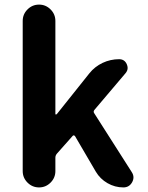

<svg xmlns="http://www.w3.org/2000/svg" viewBox="-20 -818 644 838"><path d="M79.1 -71.3V-726.6Q79.1 -755.9 100.1 -776.9Q121.1 -797.9 150.4 -797.9Q179.7 -797.9 200.7 -776.9Q221.7 -755.9 221.7 -726.6V-320.3Q221.7 -318.4 223.6 -318.4Q225.6 -318.4 227.5 -319.3L370.1 -498Q393.6 -527.3 427.7 -543.5Q461.9 -559.6 500 -559.6Q523.4 -559.6 533.2 -538.1Q537.1 -529.3 537.1 -521.5Q537.1 -509.8 528.3 -499L392.6 -338.9Q385.7 -331.1 391.6 -323.2L554.7 -67.4Q562.5 -55.7 562.5 -43.9Q562.5 -33.2 556.6 -22.5Q543.9 0 518.6 0Q481.4 0 449.2 -18.6Q417 -37.1 398.4 -68.4L307.6 -223.6Q305.7 -226.6 302.2 -227.1Q298.8 -227.5 296.9 -224.6L228.5 -147.5Q221.7 -139.6 221.7 -129.9V-71.3Q221.7 -42 200.7 -21Q179.7 0 150.4 0Q121.1 0 100.1 -21Q79.1 -42 79.1 -71.3Z"/></svg>

Font: Gen Jyuu GothicX Bold
Style: Bold
Weight: 700
Designer: Ryoko NISHIZUKA (kana &amp; ideographs); Paul D. Hunt (Latin, Greek &amp; Cyrillic); Wenlong ZHANG (bopomofo); Sandoll C
Version: Version 1.058.20140828